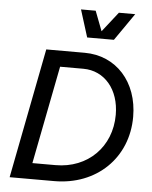

<svg xmlns="http://www.w3.org/2000/svg" viewBox="-61 -980 816 1030"><g transform="rotate(5 347.0 -465.0)"><path d="M30 0H270C498 0 662 -159 662 -380C662 -568 543 -700 373 -700H166ZM270 -86H145L248 -614H373C488 -614 568 -519 568 -383C568 -210 443 -86 270 -86ZM379 -783H523L625 -930H537L453 -823L412 -930H333Z"/></g></svg>

Font: Uncut Sans Medium Italic
Style: Regular
Weight: 500
Italic angle: -11°
Designer: Kasper Nordkvist
Foundry: UNCUT.wtf
Version: Version 1.304;Glyphs 3.2 (3246)